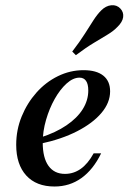

<svg xmlns="http://www.w3.org/2000/svg" viewBox="-20 -692 485 724"><path d="M185.5 11.3Q116.9 11.3 79 -30.2Q41.1 -71.8 41.1 -146Q41.1 -202.4 61.7 -252.8Q82.3 -303.2 117.3 -342.7Q152.4 -382.3 198.4 -404.8Q244.4 -427.4 295.2 -427.4Q343.5 -427.4 369.4 -406.9Q395.2 -386.3 395.2 -347.6Q395.2 -304.8 362.5 -266.1Q329.8 -227.4 271 -197.2Q212.1 -166.9 132.3 -150V-173.4Q190.3 -191.9 230.6 -219.4Q271 -246.8 291.9 -280.2Q312.9 -313.7 312.9 -350.8Q312.9 -375 304.4 -387.1Q296 -399.2 279.8 -399.2Q255.6 -399.2 231 -377Q206.5 -354.8 186.3 -319Q166.1 -283.1 153.6 -239.9Q141.1 -196.8 141.1 -154.8Q141.1 -96.8 162.9 -66.5Q184.7 -36.3 225 -36.3Q257.3 -36.3 284.3 -55.2Q311.3 -74.2 333.1 -113.7H361.3Q331.5 -52.4 287.1 -20.6Q242.7 11.3 185.5 11.3ZM266.1 -483.9 252.4 -497.6Q281.5 -535.5 300 -564.9Q318.5 -594.4 332.7 -616.1Q346.8 -637.9 361.3 -652.4Q379 -670.2 399.6 -672.2Q420.2 -674.2 433.9 -659.7Q446.8 -646 444.4 -627.4Q441.9 -608.9 422.6 -590.3Q408.1 -575 385.9 -561.7Q363.7 -548.4 334.3 -530.6Q304.8 -512.9 266.1 -483.9Z"/></svg>

Font: Playfair 5pt SemiExpanded Light SemiBold
Style: Italic
Weight: 600
Italic angle: -15.6°
Version: Version 2.001;gftools[0.9.30]